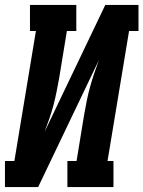

<svg xmlns="http://www.w3.org/2000/svg" viewBox="-35 -755 579 775"><path d="M-15 0V-105H23L110 -630H86V-735H273V-630H235L204 -441Q199 -413 193.5 -385.5Q188 -358 181 -331Q174 -304 164.5 -277Q155 -250 145 -223L390 -735H524V-630H486L399 -105H423V0H237V-105H274L305 -294Q310 -322 315.5 -349.5Q321 -377 328.5 -404Q336 -431 345 -458Q354 -485 364 -512L119 0Z"/></svg>

Font: Iosevka Curly Slab XBdObl
Style: Regular
Weight: 800
Italic angle: -9°
Monospace: yes
Designer: Belleve Invis
Foundry: Belleve Invis
Version: Version 11.1.0; ttfautohint (v1.8.3)